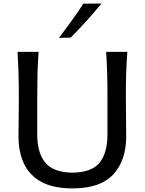

<svg xmlns="http://www.w3.org/2000/svg" viewBox="-20 -1048 814 1080"><path d="M388.2 11.7Q281.2 11.7 214.1 -24.2Q147 -60.1 115.5 -126.2Q84 -192.4 84 -282.2Q84 -314.9 85 -376.7Q85.9 -438.5 85.9 -503.9Q85.9 -575.2 84.2 -634Q82.5 -692.9 78.6 -756.3H197.3Q192.4 -692.9 190.9 -634Q189.5 -575.2 189.5 -503.9V-291.5Q189.5 -188.5 234.4 -133.5Q279.3 -78.6 387.7 -76.7Q497.1 -78.6 540.8 -133.5Q584.5 -188.5 584.5 -292.5V-503.9Q584.5 -575.2 582.8 -634Q581.1 -692.9 577.1 -756.3H696.3Q691.4 -692.9 689.7 -634Q688 -575.2 688 -503.9Q688 -438.5 689 -376.2Q689.9 -314 689.9 -282.2Q689.9 -145.5 617.2 -66.9Q544.4 11.7 388.2 11.7ZM312 -835Q348.1 -882.8 382.8 -930.9Q417.5 -979 448.7 -1027.3L550.8 -1028.3Q511.2 -979.5 467.8 -931.6Q424.3 -883.8 377.9 -836.4Z"/></svg>

Font: Pinar-DS2-FD Medium
Style: Regular
Weight: 500
Designer: Amin Abedi
Version: Version 3.000